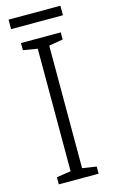

<svg xmlns="http://www.w3.org/2000/svg" viewBox="-128 -888 551 937"><g transform="rotate(-15 147.5 -420.0)"><path d="M248 0H47V-36L119 -47V-666L47 -678V-714H248V-678L177 -666V-47L248 -36ZM280 -840V-792H18V-840Z"/></g></svg>

Font: Noto Sans Display Light
Style: Regular
Weight: 300
Designer: Monotype Design Team
Foundry: Monotype Imaging Inc.
Version: Version 2.003